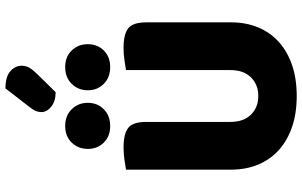

<svg xmlns="http://www.w3.org/2000/svg" viewBox="-222 -868 1108 704"><g transform="rotate(-90 332.0 -516.0)"><path d="M332 18Q269 18 219 1Q169 -16 134 -47.5Q99 -79 80.5 -123.5Q62 -168 62 -222V-608Q74 -610 97 -613.5Q120 -617 143 -617Q193 -617 215 -600Q237 -583 237 -534V-225Q237 -177 263.5 -150Q290 -123 332 -123Q374 -123 400.5 -150Q427 -177 427 -225V-608Q439 -610 462 -613.5Q485 -617 508 -617Q558 -617 580 -600Q602 -583 602 -534V-222Q602 -168 583.5 -123.5Q565 -79 530 -47.5Q495 -16 445 1Q395 18 332 18ZM307 -748Q307 -713 283.5 -689.5Q260 -666 222 -666Q184 -666 161 -689.5Q138 -713 138 -748Q138 -783 161 -807Q184 -831 222 -831Q260 -831 283.5 -807Q307 -783 307 -748ZM522 -748Q522 -713 499 -689.5Q476 -666 438 -666Q400 -666 376.5 -689.5Q353 -713 353 -748Q353 -783 376.5 -807Q400 -831 438 -831Q476 -831 499 -807Q522 -783 522 -748ZM360 -1050Q403 -1050 423 -1032Q443 -1014 443 -991Q443 -974 434.5 -960.5Q426 -947 408 -929L346 -866Q313 -866 293 -882Q273 -898 273 -918Q273 -928 276.5 -937.5Q280 -947 291 -961Z"/></g></svg>

Font: Baloo 2 ExtraBold
Style: Regular
Weight: 800
Designer: Sarang Kulkarni and Ek Type
Foundry: Ek Type
Version: Version 1.640;hotconv 1.0.111;makeotfexe 2.5.65597; ttfautoh